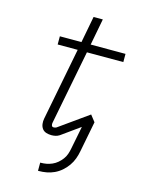

<svg xmlns="http://www.w3.org/2000/svg" viewBox="-132 -762 814 1065"><g transform="rotate(15 275.0 -230.0)"><path d="M193 222V175H197Q213 175 229 172Q245 169 261 162Q277 155 290.5 143.5Q304 132 314.5 118Q325 104 330.5 88Q336 72 339 56L365 -76L259 0Q248 7 236.5 9.5Q225 12 213 12Q198 12 183.5 7.5Q169 3 160.5 -8.5Q152 -20 150 -35.5Q148 -51 151 -66L232 -483H117V-530H241L270 -682H323L294 -530H494V-483H285L202 -57Q200 -49 202.5 -41Q205 -33 214 -33Q218 -33 222.5 -34Q227 -35 230 -37L397 -156L426 -119L392 56Q388 78 380 100Q372 122 358 142Q344 162 325.5 178Q307 194 285.5 204Q264 214 241.5 218Q219 222 197 222Z"/></g></svg>

Font: Lode Dark Term
Style: Italic
Weight: 400
Italic angle: -11°
Monospace: yes
Designer: Belleve Invis
Foundry: Belleve Invis
Version: Version 29.2.0